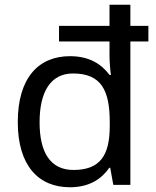

<svg xmlns="http://www.w3.org/2000/svg" viewBox="-20 -780 657 810"><path d="M275 10C358 10 409 -26 441 -72H445L458 0H530V-605H606V-671H530V-760H442V-671H229V-605H442V-544C442 -523 445 -481 448 -464H442C409 -508 359 -543 275 -543C143 -543 55 -452 55 -265C55 -83 141 10 275 10ZM290 -63C193 -63 147 -136 147 -264C147 -392 193 -470 288 -470C407 -470 443 -399 443 -265V-248C443 -124 402 -63 290 -63Z"/></svg>

Font: Noto Sans Gujarati UI
Style: Regular
Weight: 400
Designer: Jelle Bosma - Monotype Design Team, Universal Thirst
Foundry: Monotype Imaging Inc.
Version: Version 2.106